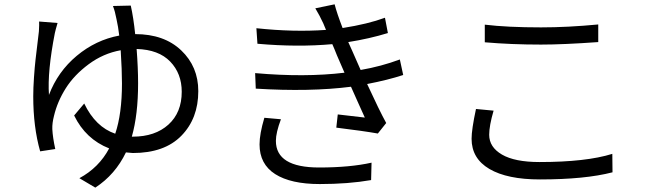

<svg xmlns="http://www.w3.org/2000/svg" viewBox="-20 -816 3040 894"><path d="M593.8 -179.7H598.6Q702.1 -179.7 764.2 -235.8Q826.2 -292 826.2 -388.7Q826.2 -473.6 772.5 -529.3Q718.8 -585 616.2 -587.9Q623 -499 623 -427.7Q623 -282.2 593.8 -179.7ZM505.9 -788.1 588.9 -790Q601.6 -733.4 609.4 -657.2Q744.1 -657.2 823.7 -581.5Q903.3 -505.9 903.3 -391.6Q903.3 -264.6 824.7 -184.1Q746.1 -103.5 598.6 -103.5L566.4 -106.4Q516.6 -2.9 423.8 57.6L349.6 13.7Q440.4 -35.2 488.3 -125Q378.9 -168 325.2 -278.3L372.1 -334Q424.8 -224.6 516.6 -193.4Q547.9 -286.1 547.9 -427.7Q547.9 -488.3 542 -582Q460.9 -567.4 393.1 -517.1Q325.2 -466.8 286.1 -404.8Q247.1 -342.8 231.4 -276.4Q222.7 -243.2 223.6 -214.8Q225.6 -175.8 237.3 -122.1L167 -111.3Q134.8 -224.6 134.8 -367.2Q134.8 -406.2 138.2 -455.6Q141.6 -504.9 145.5 -538.6Q149.4 -572.3 154.8 -616.7Q160.2 -661.1 161.1 -669.9Q163.1 -704.1 162.1 -715.8L248 -709Q238.3 -675.8 235.4 -662.1Q200.2 -482.4 208 -374Q249 -482.4 337.4 -556.2Q425.8 -629.9 535.2 -650.4Q530.3 -692.4 522.5 -726.6Q515.6 -763.7 505.9 -788.1Z M1210.9 -267.6 1288.1 -260.7Q1264.6 -198.2 1264.6 -160.2Q1264.6 -36.1 1465.8 -36.1Q1609.4 -36.1 1710 -58.6L1708 22.5Q1601.6 41 1468.8 41Q1334 41 1261.2 -5.4Q1188.5 -51.8 1188.5 -143.6Q1188.5 -192.4 1210.9 -267.6ZM1841.8 -539.1 1857.4 -466.8Q1786.1 -443.4 1689.5 -424.8Q1746.1 -301.8 1778.3 -243.2L1739.3 -194.3Q1672.9 -206.1 1545.9 -221.7L1552.7 -283.2Q1651.4 -271.5 1678.7 -268.6Q1668 -291 1645 -343.3Q1622.1 -395.5 1614.3 -412.1Q1422.9 -387.7 1170.9 -403.3L1168 -475.6Q1399.4 -455.1 1584 -477.5L1548.8 -558.6Q1544.9 -568.4 1537.6 -586.4Q1530.3 -604.5 1527.3 -610.4Q1365.2 -595.7 1178.7 -612.3L1173.8 -684.6Q1347.7 -666 1498 -676.8Q1495.1 -682.6 1491.2 -692.9Q1487.3 -703.1 1485.4 -707Q1468.8 -743.2 1448.2 -777.3L1538.1 -795.9Q1548.8 -753.9 1575.2 -685.5Q1693.4 -704.1 1772.5 -733.4L1786.1 -662.1Q1700.2 -635.7 1601.6 -620.1L1620.1 -579.1Q1623 -571.3 1659.2 -490.2Q1754.9 -506.8 1841.8 -539.1Z M2237.3 -619.1V-701.2Q2341.8 -688.5 2499 -688.5Q2623 -688.5 2765.6 -702.1V-620.1Q2603.5 -608.4 2499 -608.4Q2361.3 -608.4 2237.3 -619.1ZM2196.3 -308.6 2278.3 -300.8Q2257.8 -230.5 2257.8 -188.5Q2257.8 -130.9 2317.4 -96.2Q2377 -61.5 2492.2 -61.5Q2709 -61.5 2831.1 -99.6L2832 -13.7Q2704.1 19.5 2494.1 19.5Q2341.8 19.5 2258.8 -29.3Q2175.8 -78.1 2175.8 -169.9Q2175.8 -212.9 2196.3 -308.6Z"/></svg>

Font: Gen Shin Gothic Monospace Regular
Style: Regular
Weight: 400
Designer: [Source Han Sans]
Ryoko NISHIZUKA  (kana & ideographs); Paul D. Hunt (Latin, Greek & Cyrillic); Wenlong ZHANG  (bopomofo
Version: Version 1.002.20150607